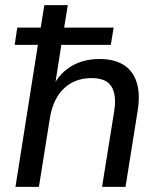

<svg xmlns="http://www.w3.org/2000/svg" viewBox="-20 -725 623 745"><path d="M40 0 127 -551H37L47 -618H138L152 -705H243L229 -618H421L410 -551H218L191 -379H180Q205 -435 252.5 -465.5Q300 -496 367 -496Q421 -496 457.5 -474.5Q494 -453 509.5 -408Q525 -363 514 -294L467 0H376L423 -293Q430 -337 422.5 -365.5Q415 -394 394 -408Q373 -422 337 -422Q290 -422 256 -402.5Q222 -383 201 -347.5Q180 -312 173 -263L131 0Z"/></svg>

Font: Nunito Sans 12pt Medium
Style: Italic
Weight: 500
Italic angle: -9°
Designer: Vernon Adams
Foundry: Vernon Adams
Version: Version 3.101;gftools[0.9.27]